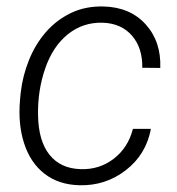

<svg xmlns="http://www.w3.org/2000/svg" viewBox="-20 -558 544 589"><path d="M227.1 -39.1Q284.7 -37.1 328.9 -71Q373 -105 387.7 -162.6H442.9Q428.2 -84 366 -35.9Q303.7 12.2 224.1 10.3Q160.2 8.8 116.7 -24.9Q73.2 -58.6 54 -118.2Q34.7 -177.7 41.5 -252.4L43.5 -273.4Q49.3 -324.7 68.6 -373Q87.9 -421.4 120.1 -458.7Q152.3 -496.1 197 -517.8Q241.7 -539.6 297.9 -538.1Q378.9 -536.1 426.8 -483.4Q474.6 -430.7 471.7 -349.6L416.5 -350.1Q417.5 -411.1 384.8 -448.7Q352.1 -486.3 295.4 -488.3Q234.9 -490.2 188.5 -453.1Q142.1 -416 118.7 -348.1Q95.2 -280.3 96.7 -204.1Q98.1 -125.5 131.8 -83.3Q165.5 -41 227.1 -39.1Z"/></svg>

Font: Roboto Light
Style: Italic
Weight: 300
Italic angle: -12°
Designer: Google
Version: Version 2.134; 2016; ttfautohint (v1.6)